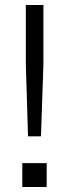

<svg xmlns="http://www.w3.org/2000/svg" viewBox="-20 -753 278 773"><path d="M154.8 -494.1 145 -204.1H92.8L84 -494.1V-732.9H154.8ZM69.8 0V-96.2H168V0Z"/></svg>

Font: Kreadon
Style: Regular
Weight: 400
Designer: kohakuno
Foundry: StudioGnu
Version: Version 1.000;Glyphs 3.1.2 (3151)